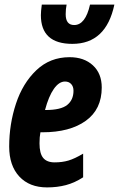

<svg xmlns="http://www.w3.org/2000/svg" viewBox="-20 -806 518 836"><path d="M20 -168Q20 -265 49.5 -354.5Q79 -444 138.5 -500.5Q198 -557 283 -557Q346 -557 384.5 -521.5Q423 -486 423 -425Q423 -330 353.5 -280Q284 -230 165 -230H156Q152 -210 152 -182Q152 -138 168 -118.5Q184 -99 218 -99Q251 -99 278 -107Q305 -115 342 -137V-34Q305 -10 267 0Q229 10 185 10Q108 10 64 -37.5Q20 -85 20 -168ZM179 -327Q245 -327 272.5 -349Q300 -371 300 -411Q300 -429 290 -440Q280 -451 263 -451Q237 -451 214.5 -419Q192 -387 176 -327ZM158 -740Q158 -756 162 -786H270Q266 -766 266 -744Q266 -697 303 -697Q352 -697 372 -786H478Q442 -615 295 -615Q158 -615 158 -740Z"/></svg>

Font: Noto Sans Display Ex Bold Cond
Style: Italic
Weight: 800
Width: 3
Italic angle: -12°
Designer: Monotype Design team
Foundry: Monotype Imaging Inc.
Version: Version 1.000